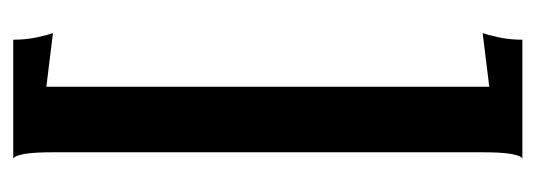

<svg xmlns="http://www.w3.org/2000/svg" viewBox="-280 -450 810 290"><g transform="rotate(90 125.0 -305.0)"><path d="M220 80H40Q40 60 36 42.5Q32 25 30 20L111 30V-639L30 -629Q32 -634 36 -651.5Q40 -669 40 -689H220Q220 -691 217 -686.5Q214 -682 212 -668.5Q210 -655 210 -628V20Q210 46 212 59.5Q214 73 217 77.5Q220 82 220 80Z"/></g></svg>

Font: Red Rose Bold
Style: Regular
Weight: 700
Designer: jaikishan Patel
Version: Version 1.000